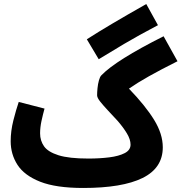

<svg xmlns="http://www.w3.org/2000/svg" viewBox="-20 -912 901 953"><path d="M393 21Q258 21 179.5 -10Q101 -41 67 -93.5Q33 -146 33 -211Q33 -262 46.5 -315Q60 -368 73 -406L201 -373Q193 -344 186 -312Q179 -280 179 -250Q179 -214 198.5 -186Q218 -158 270 -141.5Q322 -125 419 -125Q475 -125 522.5 -131Q570 -137 599 -152Q628 -167 628 -194Q628 -220 609.5 -250.5Q591 -281 563 -313Q539 -339 516 -363.5Q493 -388 477.5 -407.5Q462 -427 462 -439Q462 -454 464 -474.5Q466 -495 471 -513Q476 -531 483 -538Q555 -613 792 -732L861 -608Q777 -566 718.5 -533Q660 -500 620 -472Q702 -387 745 -317Q788 -247 788 -181Q788 -78 687.5 -28.5Q587 21 393 21ZM470 -618 411 -717Q467 -753 538 -795Q609 -837 706 -892L764 -787Q667 -736 596 -694Q525 -652 470 -618Z"/></svg>

Font: Noto Sans Arabic Cond ExtBd
Style: Regular
Weight: 800
Width: 3
Designer: Monotype Design Team, Nadine Chahine, Nizar Qandah and Khaled Hosny
Foundry: Monotype Imaging Inc.
Version: Version 2.012; ttfautohint (v1.8.4.7-5d5b)